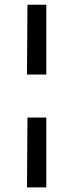

<svg xmlns="http://www.w3.org/2000/svg" viewBox="-20 -728 311 816"><path d="M96.7 -228.5 94.7 68.4H176.8V-228.5ZM96.7 -708 94.7 -411.1H176.8V-708Z"/></svg>

Font: Yaldevi Colombo SemiBold
Style: Regular
Weight: 600
Designer: Sol Matas, Denzil Rajitha, Kosala Senevirathne and Pathum Egodawatta
Foundry: Mooniak
Version: Version 1.020 ; ttfautohint (v1.6)